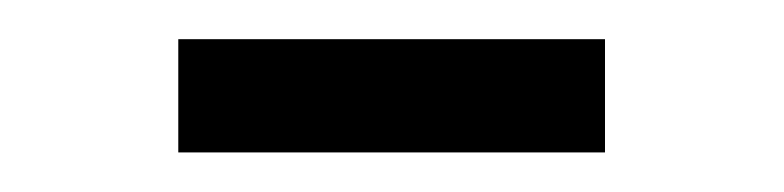

<svg xmlns="http://www.w3.org/2000/svg" viewBox="-20 -770 400 98"><path d="M71 -750H288.8V-692.2H71Z"/></svg>

Font: Mohave Light
Style: Regular
Weight: 300
Designer: Gumpita Rahayu
Foundry: Tokotype
Version: Version 2.003